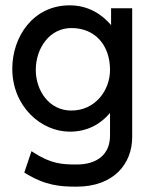

<svg xmlns="http://www.w3.org/2000/svg" viewBox="-20 -502 550 719"><path d="M26 -245C26 -103 134 -9 241 -9C309 -9 357 -38 392 -79V6C392 75 345 114 267 114C214 114 171 112 104 68L98 64L71 144L74 146C150 193 205 197 267 197C408 197 475 109 475 12V-471H396V-408C362 -448 311 -482 241 -482C103 -482 26 -363 26 -245ZM114 -240C114 -323 167 -397 247 -397C338 -397 392 -331 392 -240C392 -164 337 -88 247 -88C163 -88 114 -164 114 -240Z"/></svg>

Font: Charger Sport
Style: SeBd
Weight: 600
Designer: Jasper
Foundry: Cannot Into Space Fonts
Version: Version 1.1